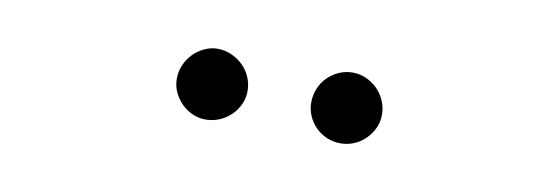

<svg xmlns="http://www.w3.org/2000/svg" viewBox="-27 -981 853 294"><g transform="rotate(10 400.0 -834.0)"><path d="M351.5 -833Q351.5 -822 347 -812.2Q342.5 -802.5 334.8 -795Q327 -787.5 316.8 -783.2Q306.5 -779 295.5 -779Q285 -779 275.2 -783.2Q265.5 -787.5 258 -795Q250.5 -802.5 246 -812.2Q241.5 -822 241.5 -833Q241.5 -844.5 246 -854.8Q250.5 -865 258 -872.5Q265.5 -880 275.2 -884.5Q285 -889 295.5 -889Q306.5 -889 316.8 -884.5Q327 -880 334.8 -872.5Q342.5 -865 347 -854.8Q351.5 -844.5 351.5 -833ZM560.5 -833Q560.5 -822 556 -812.2Q551.5 -802.5 544 -795Q536.5 -787.5 526.5 -783.2Q516.5 -779 505.5 -779Q494 -779 484 -783.2Q474 -787.5 466.5 -795Q459 -802.5 454.8 -812.2Q450.5 -822 450.5 -833Q450.5 -844.5 454.8 -854.8Q459 -865 466.5 -872.5Q474 -880 484 -884.5Q494 -889 505.5 -889Q516.5 -889 526.5 -884.5Q536.5 -880 544 -872.5Q551.5 -865 556 -854.8Q560.5 -844.5 560.5 -833Z"/></g></svg>

Font: Lato
Style: Regular
Weight: 400
Designer: Lukasz Dziedzic with Adam Twardoch and Botio Nikoltchev
Foundry: tyPoland Lukasz Dziedzic
Version: Version 2.015; 2015-08-06; http://www.latofonts.com/